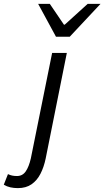

<svg xmlns="http://www.w3.org/2000/svg" viewBox="-142 -761 543 998"><path d="M-49 216.8Q-70 216.8 -88.3 212.7Q-106.6 208.6 -122.3 199.1L-100.6 144Q-89.6 149.4 -78.3 151.7Q-66.9 154 -53.9 154Q-24.9 154 -8.3 129.9Q8.3 105.8 18.3 62.3L129 -486H205.4L95.5 62.6Q86.3 107.3 68.4 142.2Q50.6 177.1 21.8 197Q-6.9 216.8 -49 216.8ZM149 -570 56.3 -740.9H116.9L190.4 -632.7H194.4L313.7 -740.9H380.5L220.5 -570Z"/></svg>

Font: Source Sans 3 VF
Style: Italic
Weight: 200
Italic angle: -11°
Designer: Paul D. Hunt
Foundry: Adobe Systems Incorporated
Version: Version 3.042;hotconv 1.0.118;makeotfexe 2.5.65603